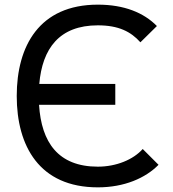

<svg xmlns="http://www.w3.org/2000/svg" viewBox="-20 -792 746 826"><path d="M594 -151C553 -105 480 -75 401 -75C230 -75 158 -180 148 -341H476V-431H149C162 -583 235 -683 401 -683C490 -683 543 -656 584 -610L655 -680C599 -737 515 -772 401 -772C149 -772 52 -594 52 -379C52 -164 149 14 401 14C515 14 606 -26 662 -83Z"/></svg>

Font: Hibana SubMedium
Style: Regular
Weight: 500
Width: 6
Designer: pygmalion
Foundry: ybstudio
Version: Version 0.930;hotconv 1.0.109;makeotfexe 2.5.65596